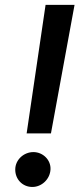

<svg xmlns="http://www.w3.org/2000/svg" viewBox="-20 -747 334 774"><path d="M280.5 -727.3H163.7L87.4 -209.2H185.4ZM41.5 -64.3C40.8 -24.9 70.3 6.7 110.4 6.7C148.4 6.7 181.8 -24.9 183.6 -64.3C185.4 -102.3 153.1 -133.9 114.7 -133.9C76 -133.9 41.9 -103.3 41.5 -64.3Z"/></svg>

Font: Magic Ui Pro Medium
Style: Italic
Weight: 500
Italic angle: -9.39999°
Designer: Stefan Endress, Andreas Faust
Version: Version 1.000;FEAKit 1.0